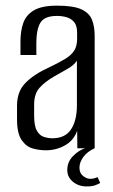

<svg xmlns="http://www.w3.org/2000/svg" viewBox="-20 -525 399 680"><path d="M142.6 7.3Q119.6 7.3 96.2 0.9Q72.8 -5.6 56.6 -29.1Q40.3 -52.6 40.3 -102.5V-150.8Q40.3 -201.2 70.5 -231.7Q100.6 -262.2 153.9 -286.4Q187.9 -302.8 209.7 -315.7Q231.4 -328.5 242.3 -344.9Q253.1 -361.4 253.1 -387.8V-409.1Q253.1 -433.5 243.1 -446.1Q233 -458.7 216.7 -463.7Q200.4 -468.6 182 -468.6Q137.1 -468.6 122.9 -444.3Q108.7 -420.1 108.7 -372.3V-330.3H52.5V-378Q52.5 -415 62.4 -443.5Q72.3 -472 100.3 -488.5Q128.2 -505 182 -505Q239.3 -505 267.7 -492.2Q296.1 -479.3 305.7 -455.2Q315.3 -431.2 315.3 -398.1V0H254L253.3 -61.8Q241.2 -27.6 210 -10.1Q178.9 7.3 142.6 7.3ZM165.6 -35.3Q211.1 -35.3 231.7 -67Q252.4 -98.6 252.4 -152.1V-310.1Q241.9 -294 218.8 -280.9Q195.8 -267.7 172.3 -254.6Q138.2 -234.8 119.6 -213.6Q100.9 -192.3 100.9 -154.4V-115.5Q100.9 -78.7 110.8 -61.7Q120.7 -44.6 136 -40Q151.2 -35.3 165.6 -35.3ZM287 135.3Q258.3 135.3 238.3 118.8Q218.3 102.3 218.3 77.3Q218.3 48.6 238.5 27.8Q258.7 7 283.3 -0.6L315.3 0Q289 12 275.2 30.8Q261.4 49.7 261.4 68.8Q261.4 88.3 274.3 98.3Q287.1 108.3 299.8 108.3Q309 108.3 315.6 106Q322.3 103.8 325.7 102.4L334.8 123Q329.1 126.7 317.5 131Q305.8 135.3 287 135.3Z"/></svg>

Font: Alumni Sans SC Thin
Style: Regular
Weight: 100
Designer: Robert E. Leuschke
Foundry: Robert E. Leuschke
Version: Version 1.018